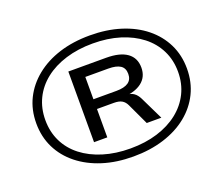

<svg xmlns="http://www.w3.org/2000/svg" viewBox="-118 -890 1250 1075"><g transform="rotate(-20 506.5 -352.5)"><path d="M507 8Q407 8 325 -18Q243 -44 183 -92Q123 -140 90.5 -206Q58 -272 58 -352Q58 -433 90.5 -498.5Q123 -564 183 -612.5Q243 -661 325 -687Q407 -713 507 -713Q607 -713 689.5 -687Q772 -661 831.5 -613Q891 -565 923.5 -499Q956 -433 956 -353Q956 -272 923.5 -206Q891 -140 831.5 -92Q772 -44 689.5 -18Q607 8 507 8ZM507 -40Q596 -40 668.5 -62.5Q741 -85 793.5 -126.5Q846 -168 874.5 -225.5Q903 -283 903 -353Q903 -423 874.5 -480.5Q846 -538 793.5 -579Q741 -620 668.5 -642.5Q596 -665 507 -665Q419 -665 346 -642.5Q273 -620 220.5 -578.5Q168 -537 140 -479.5Q112 -422 112 -352Q112 -282 140 -224.5Q168 -167 220.5 -126Q273 -85 346 -62.5Q419 -40 507 -40ZM326 -143V-564H551Q633 -564 675.5 -533.5Q718 -503 718 -445Q718 -390 677.5 -358.5Q637 -327 561 -323L590 -330Q614 -329 631 -317Q648 -305 660 -281L727 -143H640L580 -271Q570 -292 553 -302Q536 -312 505 -312H383L405 -331V-143ZM405 -370H542Q589 -370 613 -386.5Q637 -403 637 -437Q637 -472 613 -487.5Q589 -503 542 -503H405Z"/></g></svg>

Font: Nunito Sans 10pt Expanded Medium
Style: Regular
Weight: 500
Width: 7
Designer: Vernon Adams
Foundry: Vernon Adams
Version: Version 3.101;gftools[0.9.27]